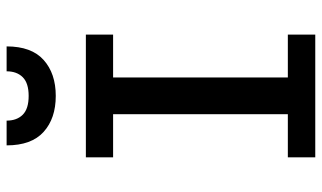

<svg xmlns="http://www.w3.org/2000/svg" viewBox="-221 -776 997 595"><g transform="rotate(-90 277.5 -478.5)"><path d="M87.4 -85H221.2V-626.5H87.4V-710.9H467.8V-626.5H335V-85H467.8V0H87.4ZM277.8 -804.2Q208 -804.2 166.3 -841.8Q124.5 -879.4 124.5 -956.5H201.2Q201.2 -924.8 219.5 -906.5Q237.8 -888.2 277.8 -888.2Q317.4 -888.2 335.7 -906.5Q354 -924.8 354 -956.5H431.2Q431.2 -879.4 389.2 -841.8Q347.2 -804.2 277.8 -804.2Z"/></g></svg>

Font: Monda Medium
Style: Regular
Weight: 500
Designer: Vernon Adams
Foundry: Vernon Adams
Version: Version 2.200